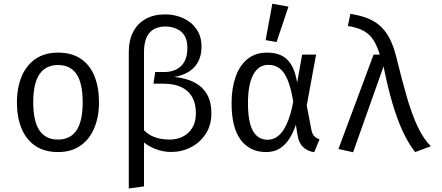

<svg xmlns="http://www.w3.org/2000/svg" viewBox="-20 -828 2440 1060"><path d="M301 -537.5Q375.5 -537.5 425.8 -503.8Q476 -470 501.2 -408.5Q526.5 -347 526.5 -263.5Q526.5 -183 500.5 -121Q474.5 -59 424.2 -23.8Q374 11.5 300 11.5Q226 11.5 175.5 -22.5Q125 -56.5 99.2 -118.2Q73.5 -180 73.5 -262.5Q73.5 -344 99.5 -406Q125.5 -468 176.2 -502.8Q227 -537.5 301 -537.5ZM301 -469Q233 -469 198.2 -418.8Q163.5 -368.5 163.5 -262.5Q163.5 -158.5 197.8 -108Q232 -57.5 300 -57.5Q368 -57.5 402.2 -108Q436.5 -158.5 436.5 -263.5Q436.5 -368.5 402.5 -418.8Q368.5 -469 301 -469Z M891.5 -748.5Q946 -748.5 991.8 -727.5Q1037.5 -706.5 1065 -666.8Q1092.5 -627 1092.5 -571.5Q1092.5 -519 1072 -483.8Q1051.5 -448.5 1017.2 -429Q983 -409.5 942 -403.5Q977.5 -400 1014 -389Q1050.5 -378 1080.5 -355.8Q1110.5 -333.5 1128.8 -296.2Q1147 -259 1147 -202.5Q1147 -136.5 1115.5 -88.5Q1084 -40.5 1033.5 -14.8Q983 11 925 11Q878.5 11 834.5 -6.8Q790.5 -24.5 753.5 -59.5L767 -117.5Q794.5 -86 831 -71.8Q867.5 -57.5 917 -57.5Q956.5 -57.5 989.2 -73.8Q1022 -90 1041.8 -122.5Q1061.5 -155 1061.5 -202Q1061.5 -283 1015.2 -324.5Q969 -366 881.5 -366H827L837 -430.5H889.5Q924 -430.5 952.5 -444.2Q981 -458 997.8 -487.2Q1014.5 -516.5 1014.5 -563.5Q1014.5 -625 979.8 -653.2Q945 -681.5 893 -681.5Q835 -681.5 805 -646.5Q775 -611.5 775 -539V201L691 212.5V-540Q691 -605.5 715.2 -652Q739.5 -698.5 784.2 -723.5Q829 -748.5 891.5 -748.5Z M1455 -537.5Q1499.5 -537.5 1532.5 -522.2Q1565.5 -507 1587.8 -471Q1610 -435 1620.5 -372.5L1648 -526.5H1725L1673.5 -246L1699.5 -109.5Q1704 -88.5 1714.2 -77.2Q1724.5 -66 1744 -58.5L1714.5 12.5Q1677 6.5 1653 -16.5Q1629 -39.5 1622.5 -82.5L1613.5 -139Q1600 -98.5 1578.8 -64.2Q1557.5 -30 1526 -9.2Q1494.5 11.5 1449.5 11.5Q1360 11.5 1309.2 -55.5Q1258.5 -122.5 1258.5 -258.5Q1258.5 -340 1280.5 -403Q1302.5 -466 1346 -501.8Q1389.5 -537.5 1455 -537.5ZM1461.5 -470Q1407.5 -470 1378.2 -415.8Q1349 -361.5 1349 -258.5Q1349 -154 1376.5 -105.2Q1404 -56.5 1457.5 -56.5Q1476 -56.5 1495.5 -64.8Q1515 -73 1533.8 -95.2Q1552.5 -117.5 1569.5 -159Q1586.5 -200.5 1599 -267Q1585.5 -348 1565.8 -392Q1546 -436 1520.2 -453Q1494.5 -470 1461.5 -470ZM1483.5 -807.5 1572.5 -791.5 1507 -596 1446.5 -606.5Z M2042.5 -526.5H2076.5Q2062.5 -573.5 2042.5 -605.5Q2022.5 -637.5 1989 -656.8Q1955.5 -676 1900.5 -684.5L1914.5 -751.5Q1972.5 -742.5 2014.8 -724.8Q2057 -707 2086.8 -677.2Q2116.5 -647.5 2137 -603.5Q2157.5 -559.5 2171.5 -498.5Q2200.5 -380.5 2227.5 -287.8Q2254.5 -195 2286.2 -128.2Q2318 -61.5 2358.5 -20.5L2272 11.5Q2235.5 -34.5 2204.2 -101.5Q2173 -168.5 2146.5 -258.2Q2120 -348 2097.5 -461.5L1929.5 12.5L1848.5 -5.5Z"/></svg>

Font: Fast_Mono
Style: Regular
Weight: 400
Monospace: yes
Designer: Carrois Corporate, Edenspiekermann AG, Nikita Prokopov
Foundry: Carrois Corporate, Edenspiekermann AG, Nikita Prokopov
Version: Version 5.002